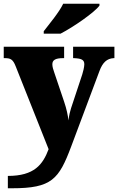

<svg xmlns="http://www.w3.org/2000/svg" viewBox="-23 -786 632 1027"><path d="M211 -619V-606H301C371 -642 484 -721 509 -756V-766H315C294 -721 240 -657 211 -619ZM19 155V221H42C254 221 292 173 358 -3L509 -406C526 -452 549 -473 585 -475H589V-536H368V-475H373C412 -473 428 -467 428 -442C428 -429 421 -399 417 -388L357 -207C352 -192 347 -171 343 -142C341 -166 333 -204 320 -242L267 -399C262 -413 257 -429 257 -442C257 -464 272 -475 315 -475H320V-536H-3V-475H2C32 -475 46 -470 61 -431L237 12C206 94 161 155 19 155Z"/></svg>

Font: Noto Serif Thai Black
Style: Regular
Weight: 900
Designer: Monotype Design Team
Foundry: Monotype Imaging Inc.
Version: Version 2.002